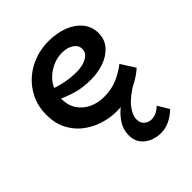

<svg xmlns="http://www.w3.org/2000/svg" viewBox="-205 -603 974 974"><g transform="rotate(-45 281.5 -116.0)"><path d="M302 14Q253 14 205 -1.5Q157 -17 119 -47Q81 -77 58.5 -121.5Q36 -166 36 -225Q36 -286 59 -333.5Q82 -381 120 -414.5Q158 -448 206.5 -465.5Q255 -483 306 -483Q368 -483 415 -464.5Q462 -446 489.5 -412Q517 -378 517 -333Q517 -286 489 -254.5Q461 -223 417 -207.5Q373 -192 323 -192Q262 -192 215 -206.5Q168 -221 122 -243V-310Q175 -287 217 -279Q259 -271 296 -271Q327 -271 350.5 -278.5Q374 -286 388 -299.5Q402 -313 402 -333Q402 -360 377.5 -376.5Q353 -393 314 -393Q283 -393 253.5 -381Q224 -369 200 -348Q176 -327 161.5 -297Q147 -267 147 -229Q147 -183 169 -150Q191 -117 227.5 -100Q264 -83 307 -83Q362 -83 404.5 -101.5Q447 -120 481 -147L529 -71Q501 -46 466.5 -27Q432 -8 391.5 3Q351 14 302 14ZM381 251Q351 251 322.5 239Q294 227 276 203Q258 179 258 143Q258 102 280 68.5Q302 35 335.5 9Q369 -17 404 -34L467 -29Q400 10 371.5 46.5Q343 83 343 113Q343 140 359.5 154Q376 168 397 168Q418 168 434 159.5Q450 151 465 137L501 197Q478 220 447.5 235.5Q417 251 381 251Z"/></g></svg>

Font: BioRhyme SemiBold
Style: Regular
Weight: 600
Designer: Aoife Mooney
Foundry: Aoife Mooney Type
Version: Version 1.600;gftools[0.9.33]